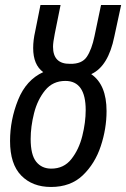

<svg xmlns="http://www.w3.org/2000/svg" viewBox="-20 -734 502 764"><path d="M183 10Q261 10 309.5 -36.5Q358 -83 381 -152.5Q404 -222 404 -292Q404 -397 343 -439Q411 -470 435 -589L462 -714H382L356 -590Q345 -537 325.5 -508Q306 -479 259 -480Q191 -479 191 -548Q191 -565 198 -600L221 -714H141L120 -609Q112 -574 112 -543Q112 -476 152 -447Q84 -416 52 -336.5Q20 -257 20 -173Q20 -81 64.5 -35.5Q109 10 183 10ZM184 -63Q146 -63 124 -90.5Q102 -118 102 -181Q102 -230 115.5 -283.5Q129 -337 159.5 -374.5Q190 -412 240 -412Q321 -412 321 -296Q321 -247 307.5 -193Q294 -139 264 -101Q234 -63 184 -63Z"/></svg>

Font: Noto Sans UI Condensed
Style: Italic
Weight: 400
Width: 3
Italic angle: -12°
Designer: Monotype Design Team
Foundry: Monotype Imaging Inc.
Version: Version 1.901